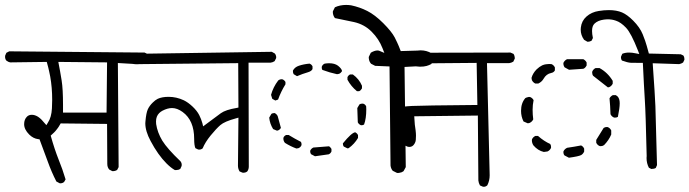

<svg xmlns="http://www.w3.org/2000/svg" viewBox="-23 -753 2736 762"><path d="M227.1 -306.2Q227.1 -326.2 227.1 -336.4Q227.1 -399.4 221.7 -433.3Q216.3 -467.3 208.5 -507.3L401.9 -505.4L399.9 -306.2ZM424.3 -73.7Q434.6 -73.7 441.9 -78.6L447.8 -89.8L444.8 -502.9L502.9 -499.5Q512.2 -498 521 -498Q543.5 -498 562 -506.3L566.9 -517.6Q567.4 -520 567.4 -522Q567.4 -523.9 566.9 -526.9Q566.4 -533.2 563 -538.6L550.8 -544.4L13.7 -549.3L2.4 -543.5L-2.4 -532.7Q-2.9 -530.8 -2.9 -527.8Q-2.9 -519 2 -512.7Q9.3 -506.8 18.1 -505.4L162.6 -507.3Q169.4 -482.9 172.1 -469.5Q174.8 -456.1 176.3 -449.2Q184.1 -405.8 184.1 -356.4Q184.1 -339.4 183.1 -322.8Q181.2 -287.1 167 -266.1L161.1 -256.3Q148.4 -271.5 141.8 -278.1Q135.3 -284.7 127.9 -289.6Q115.2 -297.4 103.5 -297.4Q91.3 -297.4 84 -290Q72.8 -278.8 72.8 -260.3Q72.8 -239.3 92.8 -219.2Q108.9 -203.1 128.9 -200.7L133.8 -200.2Q151.4 -154.3 166.3 -112.5Q181.2 -70.8 200.7 -32.7L213.4 -25.9Q214.8 -25.4 216.8 -25.4Q218.8 -25.4 221.2 -25.9Q227.1 -26.9 231.4 -30.8L237.3 -41Q225.1 -82 209.5 -120.1Q193.4 -160.6 178.2 -214.8Q188 -223.6 191.7 -227.3Q195.3 -231 197 -232.9Q198.7 -234.9 200.4 -237.1Q202.1 -239.3 203.6 -241.2Q205.1 -243.2 206.8 -245.4Q208.5 -247.6 210 -250Q212.9 -254.4 217.8 -263.2L401.9 -261.2L402.8 -102.5Q402.8 -88.9 410.6 -80.1L422.9 -73.7Q423.8 -73.7 424.3 -73.7Z M939 -67.9Q940.9 -67.4 942.6 -67.4Q944.3 -67.4 947.3 -67.9Q953.1 -68.4 958 -72.3Q964.4 -80.6 964.4 -91.8L963.4 -504.4H1051.3Q1059.6 -505.4 1066.9 -510.3L1072.8 -522Q1073.2 -523.4 1073.2 -525.4Q1073.2 -527.3 1072.8 -529.8Q1071.8 -535.6 1067.9 -540.5L1055.7 -547.4L529.3 -539.6L519 -534.7L514.2 -523.4Q513.7 -521.5 513.7 -519.5Q513.7 -510.3 518.6 -504.9Q524.9 -499.5 533.7 -498.5L922.4 -502.4L923.3 -326.2L916.5 -324.7Q872.6 -317.4 853.5 -303.7Q833 -289.1 783.2 -251.5L780.3 -263.7Q775.4 -281.2 767.6 -296.4Q758.8 -313.5 741.2 -330.1Q723.6 -346.7 706.5 -355Q677.2 -368.7 646 -368.7Q620.1 -368.7 603 -360.8Q593.3 -356 583.5 -346.2Q570.3 -333.5 563.7 -319.3Q557.1 -305.2 554.2 -271Q553.7 -267.1 553.7 -263.7Q553.7 -232.4 574.7 -193.4Q604 -138.2 637.7 -104.5Q655.3 -86.9 670.9 -78.1Q673.8 -78.1 676.8 -78.1Q685.5 -78.1 692.4 -82.5L697.8 -94.2Q698.2 -96.2 698.2 -99.1Q698.2 -106.9 692.9 -113.3Q641.1 -162.6 621.1 -194.8Q601.6 -227.5 596.7 -260.7Q596.2 -266.1 596.2 -271Q596.2 -291.5 608.9 -304.2Q614.3 -309.6 621.6 -313.5Q642.1 -324.2 659.7 -324.2Q680.2 -324.2 701.7 -308.6Q747.6 -275.4 747.6 -201.7Q747.6 -176.3 752.4 -165L763.2 -159.7Q764.6 -159.2 767.6 -159.2Q774.9 -159.2 781.2 -164.1Q791.5 -189 813 -215.3Q835 -242.2 851.6 -256.6Q868.2 -271 913.1 -283.2L923.3 -286.1L921.4 -95.7Q921.4 -83.5 927.7 -72.8Z M1283.2 -502Q1275.4 -502 1265.6 -500.5Q1257.8 -497.1 1254.4 -489.3Q1253.9 -486.8 1253.9 -485.4Q1253.9 -479.5 1256.3 -475.6Q1285.2 -464.8 1314.5 -458.5L1322.8 -460Q1330.1 -463.4 1334.5 -470.7Q1333.5 -480 1318.4 -492.2Q1305.2 -502 1283.2 -502ZM1217.3 -489.7Q1213.9 -497.1 1205.6 -500.5Q1182.6 -498.5 1163.6 -492.2Q1147 -486.8 1139.6 -473.1Q1139.6 -471.2 1139.6 -469.7Q1139.6 -463.4 1142.6 -458.5L1155.8 -450.7Q1178.7 -460.4 1197.8 -465.8Q1213.4 -470.2 1217.3 -479ZM1366.2 -457.5Q1359.4 -454.1 1356 -446.8V-436.5Q1370.6 -409.7 1393.6 -391.1H1402.3Q1405.8 -392.6 1408.7 -395.5L1413.6 -402.3V-412.6Q1402.3 -439.5 1377.4 -457.5ZM1095.2 -438.5Q1086.9 -438.5 1081.1 -433.6Q1061 -407.2 1052.7 -376.5L1057.6 -360.8L1069.8 -354L1080.6 -357.9Q1091.8 -389.2 1109.9 -418.5V-427.7Q1106 -434.6 1098.6 -438Q1096.7 -438.5 1095.2 -438.5ZM1411.6 -255.9Q1417.5 -255.9 1421.9 -258.8Q1430.7 -282.2 1430.7 -319.3Q1430.7 -325.2 1430.2 -331.1Q1426.8 -338.4 1419.4 -341.3Q1417.5 -341.8 1415.5 -341.8Q1408.7 -341.8 1403.8 -338.9L1395 -324.2L1397 -267.6Q1400.4 -260.3 1408.7 -256.3Q1410.2 -255.9 1411.6 -255.9ZM1065.9 -304.2Q1058.6 -304.2 1054.2 -301.3L1045.4 -286.1Q1047.9 -261.7 1061 -240.7L1076.2 -234.4L1080.6 -235.4Q1088.4 -238.8 1091.8 -245.6Q1085.4 -269.5 1079.1 -292Q1075.7 -299.8 1067.4 -304.2Q1066.4 -304.2 1065.9 -304.2ZM1397.9 -216.8Q1394 -224.6 1386.7 -228Q1372.6 -226.6 1337.9 -184.1Q1337.9 -183.1 1337.9 -182.1Q1337.9 -175.8 1341.3 -171.4L1356 -164.1L1360.8 -165Q1383.8 -181.6 1397.9 -205.6ZM1173.8 -179.7Q1173.8 -185.5 1171.4 -189.9Q1146.5 -202.6 1122.6 -217.3H1112.8Q1105 -213.9 1102.1 -207Q1101.6 -205.1 1101.6 -203.6Q1101.6 -193.4 1107.9 -186Q1130.4 -171.9 1153.3 -163.6L1161.6 -165Q1169.9 -168.5 1173.3 -176.3Q1173.8 -177.7 1173.8 -179.7ZM1208 -152.8Q1208 -146 1211.4 -141.1L1227.1 -132.8L1281.7 -140.6Q1289.1 -144 1292.5 -151.9V-162.1L1288.1 -168Q1286.1 -170.4 1282.7 -172.4Q1251.5 -169.4 1220.7 -167.5Q1212.4 -163.6 1208.5 -155.8Q1208 -154.3 1208 -152.8ZM1552.2 -66.9Q1554.2 -66.4 1556.6 -66.4Q1559.1 -66.4 1563.5 -67.4Q1571.8 -68.4 1578.6 -73.7L1587.4 -89.8L1582.5 -487.3L1627.4 -489.7Q1637.7 -488.3 1643.1 -488.3Q1659.2 -488.3 1669.7 -491.2Q1680.2 -494.1 1689 -499L1696.8 -515.1Q1697.3 -517.1 1697.3 -521Q1697.3 -524.9 1695.6 -530.5Q1693.8 -536.1 1689.9 -541.5Q1669.9 -553.2 1646 -553.2Q1640.1 -553.2 1633.3 -552.2L1567.4 -550.3Q1559.1 -572.3 1553.2 -584.5Q1547.4 -596.7 1543.5 -604.5Q1531.2 -627.9 1498 -661.1Q1464.8 -694.3 1434.6 -709.5Q1404.8 -724.6 1370.6 -731.9Q1360.4 -733.4 1350.6 -733.4Q1326.2 -733.4 1306.2 -724.1L1298.3 -708.5Q1297.9 -707 1297.9 -705.6Q1297.9 -691.9 1306.2 -681.2Q1344.2 -673.8 1381.8 -665.5Q1423.3 -656.2 1452.1 -627Q1481 -598.1 1495.1 -561.5L1502.4 -543L1483.9 -550.8Q1480 -552.7 1475.1 -552.7Q1463.9 -552.7 1448.7 -543.9L1440.9 -527.8Q1440.4 -526.4 1440.4 -523.7Q1440.4 -521 1441.4 -517.1Q1442.9 -507.8 1449.7 -500L1465.8 -491.7L1522.9 -489.3L1526.9 -96.2Q1528.3 -84 1535.6 -75.2Z M1893.1 -12.2Q1894.5 -11.7 1897 -11.7Q1904.8 -11.7 1911.1 -17.6Q1920.4 -36.1 1920.4 -57.6L1909.7 -502.4H1997.6Q2005.9 -503.4 2014.2 -508.3L2020 -520.5Q2020 -521 2020 -523.7Q2020 -526.4 2018.8 -530.8Q2017.6 -535.2 2015.1 -539.1L2002.9 -544.4L1532.2 -543.5L1520.5 -537.6L1515.1 -526.9Q1515.1 -526.4 1515.1 -525.9Q1515.1 -514.2 1520.5 -506.8Q1527.3 -502 1536.6 -500.5L1868.7 -503.4L1871.6 -336.4Q1650.9 -334.5 1612.3 -332.5Q1574.2 -330.6 1549.8 -324.7Q1543 -323.2 1539.6 -319.3Q1532.2 -312.5 1532.2 -295.9Q1532.2 -293.9 1532.2 -292.5Q1533.7 -258.8 1544.4 -233.6Q1555.2 -208.5 1569.3 -190.4Q1585.4 -169.9 1602.1 -169.9Q1614.7 -169.9 1622.1 -182.6Q1626.5 -189.5 1627.2 -197.5Q1627.9 -205.6 1627.9 -214.6Q1627.9 -223.6 1626.5 -235.4Q1622.6 -257.8 1621.6 -282.7L1621.1 -291.5L1873.5 -294.4L1875.5 -36.6Q1876.5 -26.9 1881.8 -17.1Z M2305.2 -504.9Q2300.8 -513.7 2292 -518.1H2227.5Q2218.3 -513.7 2213.4 -504.4Q2212.9 -502.9 2212.9 -501.5Q2212.9 -492.7 2217.8 -485.8L2235.4 -476.1L2292 -480Q2296.4 -481.9 2298.6 -484.1Q2300.8 -486.3 2301.8 -487.8Q2303.7 -490.2 2305.2 -493.2ZM2166 -498.5Q2161.1 -499 2156.2 -499Q2151.4 -499 2144 -498Q2136.7 -497.1 2128.9 -493.7Q2117.7 -488.3 2106.4 -477.5Q2091.3 -461.9 2086.4 -443.8L2087.9 -435.1Q2092.3 -425.8 2101.6 -421.4H2113.3Q2127.4 -428.2 2134.3 -440.4Q2145 -459.5 2164.6 -463.4Q2174.8 -465.3 2179.2 -473.6V-485.4Q2174.8 -494.6 2166 -498.5ZM2408.7 -432.1Q2389.2 -464.8 2356.4 -482.9H2340.8Q2331.5 -478.5 2327.6 -469.2Q2327.1 -467.3 2327.1 -465.8Q2327.1 -457.5 2331.1 -452.1L2389.6 -406.2L2395 -407.2Q2404.3 -411.6 2408.7 -420.9ZM2409.2 -375.5Q2400.4 -371.1 2396 -362.8Q2398.9 -334 2399.9 -299.8Q2404.3 -290.5 2413.6 -286.6Q2415.5 -286.1 2417 -286.1Q2424.3 -286.1 2429.2 -289.1Q2436.5 -323.7 2436.5 -343.3Q2436.5 -361.8 2427.7 -370.6L2420.9 -375.5ZM2093.3 -279.3Q2090.8 -297.9 2090.8 -317.4Q2090.8 -336.9 2094.7 -355.5Q2090.3 -363.8 2081.5 -367.7Q2079.6 -368.2 2078.4 -368.2Q2077.1 -368.2 2075.4 -368.2Q2073.7 -368.2 2071.3 -367.2Q2066.4 -366.2 2062 -363.8Q2044.9 -344.2 2044.9 -313Q2044.9 -290.5 2054.7 -271L2071.3 -263.7L2077.6 -264.6Q2088.4 -269 2093.3 -279.3ZM2356.9 -173.3Q2358.9 -172.9 2361.3 -172.9Q2368.7 -172.9 2374.5 -177.2Q2393.6 -196.8 2402.8 -219.2V-235.4Q2398.4 -244.6 2389.2 -248.5Q2387.2 -249 2385.7 -249Q2377.9 -249 2372.6 -245.1L2343.3 -197.8V-186.5Q2347.7 -177.2 2356.9 -173.3ZM2164.1 -168.9Q2164.1 -176.8 2160.6 -181.6Q2136.2 -192.4 2112.3 -213.4H2101.6Q2092.3 -209 2088.4 -200.2Q2087.9 -198.2 2087.9 -196.3Q2087.9 -185.1 2094.2 -175.8Q2111.8 -155.3 2135.3 -149.9L2149.9 -151.9Q2159.2 -156.2 2163.6 -165.5Q2164.1 -167.5 2164.1 -168.9ZM2295.4 -163.1Q2291.5 -171.9 2283.2 -175.8Q2255.4 -170.4 2228 -166.5Q2218.3 -162.1 2213.4 -152.8Q2212.9 -151.4 2212.9 -148.9Q2212.9 -141.6 2217.3 -136.2L2234.9 -127Q2273.9 -132.3 2283.7 -137.7Q2291 -142.1 2295.4 -151.4ZM2330.1 -602.1Q2326.7 -618.2 2326.7 -629.9Q2326.7 -649.4 2335.9 -658.7Q2349.1 -671.9 2374.5 -675.3Q2382.3 -676.3 2386.2 -676.3Q2390.1 -676.3 2394.3 -676.3Q2398.4 -676.3 2405.8 -675Q2413.1 -673.8 2421.4 -670.9Q2440.9 -664.6 2461.4 -643.1Q2481.9 -621.6 2508.8 -552.7L2514.2 -538.6L2499 -541.5Q2485.4 -544.4 2473.6 -544.4Q2458.5 -544.4 2446.8 -539.6L2441.9 -528.8Q2441.4 -527.3 2441.4 -524.9Q2441.4 -518.1 2445.3 -512.7Q2468.3 -504.4 2480.2 -503.9Q2492.2 -503.4 2520.5 -503.4H2528.3Q2532.7 -409.7 2536.1 -357.4Q2539.6 -305.2 2543.5 -133.8L2543 -126Q2543 -105 2552.2 -87.4L2561.5 -82.5Q2562.5 -82.5 2563 -82.5Q2572.8 -82.5 2579.6 -86.4L2584.5 -97.7Q2579.6 -293 2578.1 -331.8Q2576.7 -370.6 2567.4 -502L2672.4 -498.5Q2680.7 -500 2688 -504.9L2692.9 -515.1Q2693.4 -516.6 2693.4 -518.1Q2693.4 -526.4 2689 -532.7L2678.7 -537.6L2552.2 -540.5Q2543 -575.2 2537.4 -591.3Q2531.7 -607.4 2527.8 -616.7Q2516.6 -644.5 2489.7 -671.4Q2466.3 -694.8 2445.8 -703.6Q2423.8 -712.9 2393.6 -712.9Q2374.5 -712.9 2353.5 -709.5Q2324.7 -705.1 2304.7 -687.5Q2285.2 -670.4 2282.2 -643.6Q2281.7 -639.2 2281.7 -635.3Q2281.7 -613.8 2294.9 -595.2L2308.1 -587.4Q2308.6 -587.4 2311.3 -587.4Q2314 -587.4 2317.6 -588.4Q2321.3 -589.4 2324.7 -591.3Z"/></svg>

Font: NaikaiFont
Style: Light
Weight: 300
Version: Version 1.89